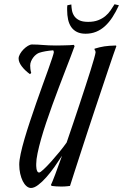

<svg xmlns="http://www.w3.org/2000/svg" viewBox="-20 -887 587 916"><path d="M535.2 -667Q530.3 -654.3 520.3 -625Q510.3 -595.7 496.6 -555.2Q482.9 -514.6 466.6 -465.6Q450.2 -416.5 432.6 -364Q415 -311.5 397.7 -258.5Q380.4 -205.6 364.7 -157.2Q349.1 -108.9 335.9 -68.4Q322.8 -27.8 314 0Q308.1 1 301.3 1.5Q295.4 2.4 287.1 2.7Q278.8 2.9 269 2.9Q248.5 2.9 226.1 0L223.1 -4.9Q229 -17.1 243.2 -54.2Q257.3 -91.3 275.9 -144Q259.3 -118.2 240 -90.8Q220.7 -63.5 200.9 -41.3Q181.2 -19 162.1 -4.6Q143.1 9.8 127.9 9.8Q116.7 9.8 106.4 1Q96.2 -7.8 88.6 -22.9Q81.1 -38.1 76.4 -58.3Q71.8 -78.6 71.8 -102.1Q71.8 -121.6 78.6 -153.3Q85.4 -185.1 96.9 -224.4Q108.4 -263.7 123 -307.6Q137.7 -351.6 152.8 -395.3Q168 -439 182.9 -480Q197.8 -521 209.5 -553.7Q221.2 -586.4 228.5 -608.6Q235.8 -630.9 236.8 -637.2Q236.8 -642.6 233.9 -647Q215.3 -645.5 197.8 -642.6Q180.2 -639.6 166 -634.8Q159.7 -632.3 152.3 -626.7Q145 -621.1 138.7 -612.8Q132.3 -604.5 128.2 -594.5Q124 -584.5 124 -574.2Q124 -567.9 125 -558.3Q126 -548.8 128.9 -539.1L123 -533.2Q98.1 -551.3 83.5 -571Q68.8 -590.8 68.8 -607.9Q68.8 -617.7 75.4 -629.4Q82 -641.1 91.8 -651.1Q101.6 -661.1 112.8 -668Q124 -674.8 132.8 -674.8Q147.9 -674.8 159.9 -674.1Q171.9 -673.3 184.6 -672.4Q197.3 -671.4 211.9 -670.7Q226.6 -669.9 247.1 -669.9Q255.9 -669.9 267.1 -670.2Q278.3 -670.4 289.8 -670.7Q301.3 -670.9 312.3 -671.4Q323.2 -671.9 332 -672.9L335.9 -667Q328.6 -646.5 316.9 -616Q305.2 -585.4 290.8 -548.3Q276.4 -511.2 260.7 -469.7Q245.1 -428.2 229.7 -386Q214.4 -343.8 200.4 -302.2Q186.5 -260.7 176 -223.6Q165.5 -186.5 159.2 -156Q152.8 -125.5 152.8 -105Q152.8 -102.1 152.8 -95.2Q152.8 -88.4 154.1 -81.5Q155.3 -74.7 158.2 -69.3Q161.1 -64 167 -64Q171.9 -64 187.5 -78.4Q203.1 -92.8 222.7 -114.5Q242.2 -136.2 262.7 -161.1Q283.2 -186 297.9 -207Q313 -250.5 328.6 -297.1Q344.2 -343.8 359.4 -389.2Q374.5 -434.6 387.9 -476.1Q401.4 -517.6 411.9 -550.8Q422.4 -584 428.7 -606.7Q435.1 -629.4 436 -637.2Q436 -645.5 431.2 -648.9V-654.8Q444.3 -658.7 455.3 -661.4Q466.3 -664.1 477.8 -665.8Q489.3 -667.5 502.4 -668.5Q515.6 -669.4 533.2 -669.9L535.2 -667ZM388.2 -726.1Q364.3 -726.1 347.4 -734.4Q330.6 -742.7 320.1 -757.6Q309.6 -772.5 304.9 -793.5Q300.3 -814.5 300.3 -839.8Q300.3 -845.2 300.3 -850.6Q300.3 -856 301.3 -861.8L320.3 -865.7Q320.8 -852.5 323.2 -838.1Q325.7 -823.7 333.7 -811.3Q341.8 -798.8 357.4 -790.8Q373 -782.7 400.4 -782.7Q428.2 -782.7 448.2 -790.5Q468.3 -798.3 482.7 -810.3Q497.1 -822.3 507.3 -837.2Q517.6 -852.1 526.4 -866.7L547.4 -861.8Q532.7 -830.1 516.4 -804.9Q500 -779.8 480.7 -762.2Q461.4 -744.6 438.5 -735.4Q415.5 -726.1 388.2 -726.1Z"/></svg>

Font: Romanesco
Style: Regular
Weight: 400
Designer: Astigmatic (AOETI)
Foundry: Astigmatic (AOETI)
Version: Version 1.000